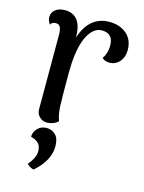

<svg xmlns="http://www.w3.org/2000/svg" viewBox="-115 -592 678 901"><g transform="rotate(15 223.5 -142.0)"><path d="M303.2 -522.9Q355 -522.9 387.5 -494.6Q419.9 -466.3 419.9 -417Q419.9 -383.3 401.6 -361.3Q383.3 -339.4 356.9 -337.9Q329.1 -336.4 315.9 -351.1Q335 -379.4 335 -415Q335 -475.1 279.8 -475.1Q263.7 -475.1 249.5 -467Q235.4 -459 222.4 -440.9Q209.5 -422.9 200.2 -396Q190.9 -369.1 185.5 -329.3Q180.2 -289.6 180.2 -240.2Q180.2 -114.7 182.1 -77.4Q184.1 -40 194.8 -11.2Q175.3 8.3 142.1 9.8Q120.1 9.8 105 -4.6Q89.8 -19 89.8 -43.9V-400.9Q89.8 -428.2 83.3 -440.2Q76.7 -452.1 62 -452.1Q43 -452.1 36.1 -438Q23.9 -455.6 23.9 -471.2Q23.9 -493.7 41 -507.8Q58.1 -522 87.9 -522Q128.4 -522 149.4 -493.9Q170.4 -465.8 169.9 -410.2Q187 -465.8 220.9 -494.4Q254.9 -522.9 303.2 -522.9ZM147.9 34.2Q173.3 34.2 191.2 51.8Q209 69.3 209 107.9Q209 176.3 138.2 238.8Q119.1 234.9 105 219.2Q137.2 182.6 137.2 149.9Q137.2 135.3 132.6 124.8Q127.9 114.3 119.4 107.9Q110.8 101.6 104 98.6Q97.2 95.7 86.9 92.8Q86.9 70.3 104 52.2Q121.1 34.2 147.9 34.2Z"/></g></svg>

Font: Arima Madurai Medium
Style: Regular
Weight: 500
Designer: Joana Correia and Natanael Gama
Foundry: NDISCOVER
Version: Version 1.019;PS 001.019;hotconv 1.0.88;makeotf.lib2.5.64775